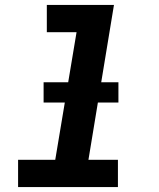

<svg xmlns="http://www.w3.org/2000/svg" viewBox="-20 -755 640 775"><path d="M53 0V-110H203L289 -625H169V-735H440L337 -110H456V0ZM458 -341H156V-423H458Z"/></svg>

Font: Iosevka Slab XBdExObl
Style: Regular
Weight: 800
Width: 7
Italic angle: -9°
Monospace: yes
Designer: Belleve Invis
Foundry: Belleve Invis
Version: Version 11.1.0; ttfautohint (v1.8.3)